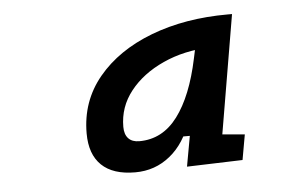

<svg xmlns="http://www.w3.org/2000/svg" viewBox="-35 -750 656 419"><g transform="rotate(-5 293.0 -540.0)"><path d="M477.1 -703.1H486.3L439 -423.8L424.8 -444.8L491.2 -439L481.4 -383.8L359.4 -379.9L378.9 -487.8L401.9 -446.3H345.2L371.1 -479.5Q355.5 -430.7 322.5 -404.1Q289.6 -377.4 246.1 -377.4Q197.3 -377.4 172.4 -401.4Q147.5 -425.3 147.5 -471.2Q147.5 -541.5 190.7 -593.8Q233.9 -646 308.6 -674.6Q383.3 -703.1 477.1 -703.1ZM260.7 -444.3Q311.5 -444.3 344.7 -488.5Q377.9 -532.7 395 -613.8L402.3 -647.9L431.6 -634.8Q375 -632.8 328.9 -611.8Q282.7 -590.8 255.6 -556.4Q228.5 -522 228.5 -478.5Q228.5 -461.9 236.8 -453.1Q245.1 -444.3 260.7 -444.3Z"/></g></svg>

Font: Cascadia Mono NF
Style: Italic
Weight: 400
Italic angle: -10°
Monospace: yes
Designer: Aaron Bell
Foundry: Saja Typeworks
Version: Version 2404.023